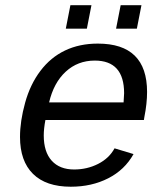

<svg xmlns="http://www.w3.org/2000/svg" viewBox="-20 -705 640 735"><path d="M153.8 -245.6Q147.5 -211.9 147.5 -186.5Q147.5 -123.5 178 -89.8Q208.5 -56.2 263.7 -56.2Q313.5 -56.2 355.7 -77.6Q397.9 -99.1 418.5 -137.2L491.2 -115.2Q457.5 -54.7 394.3 -22.5Q331.1 9.8 251 9.8Q156.2 9.8 106.4 -39.3Q56.6 -88.4 56.6 -180.7Q56.6 -241.2 76.2 -311.8Q95.7 -382.3 134.8 -433.8Q173.8 -485.4 229 -511.7Q284.2 -538.1 354.5 -538.1Q543 -538.1 543 -353Q543 -308.6 532.7 -257.3L530.8 -245.6ZM342.8 -473.1Q277.8 -473.1 231.7 -430.7Q185.5 -388.2 168 -313H453.1L455.1 -348.1Q455.1 -473.1 342.8 -473.1ZM424.3 -595.2 441.9 -685.1H521.5L503.9 -595.2ZM231.9 -595.2 249.5 -685.1H330.1L312.5 -595.2Z"/></svg>

Font: Cousine
Style: Italic
Weight: 400
Italic angle: -12°
Monospace: yes
Designer: Steve Matteson
Foundry: Monotype Imaging Inc.
Version: Version 1.21